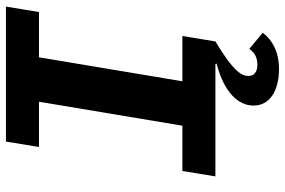

<svg xmlns="http://www.w3.org/2000/svg" viewBox="-175 -563 950 640"><g transform="rotate(-90 300.0 -243.0)"><path d="M32 0H407L408 3.9C308.9 29.8 268.1 78.1 268.1 127.1C268.1 182.2 318.9 212 389.9 212C447.1 212 486.2 190 511 158L457 112.9C442.8 133.9 424 139.9 404.1 139.9C377.8 139.9 366.8 127.1 366.8 110.1C366.8 89.8 377.1 62.9 481.9 0L500 -110.1H349.1L429 -588.1H579.9L598 -698.2H148.1L130 -588.1H280.9L201 -110.1H50.1Z"/></g></svg>

Font: Margiela Mono Italic Bold It
Style: Regular
Weight: 700
Designer: Mike Abbink, Paul van der Laan, Pieter van Rosmalen
Foundry: Bold Monday
Version: Version 2.003 2021